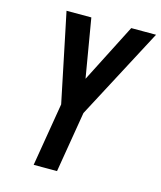

<svg xmlns="http://www.w3.org/2000/svg" viewBox="-111 -816 753 897"><g transform="rotate(15 266.0 -367.5)"><path d="M137 0 188 -306 119 -639 99 -735H219L267 -451L412 -735H532L299 -294L250 0Z"/></g></svg>

Font: Iosevka SS04 Oblique
Style: Bold
Weight: 700
Italic angle: -9°
Monospace: yes
Designer: Belleve Invis
Foundry: Belleve Invis
Version: Version 19.0.0; ttfautohint (v1.8.4)